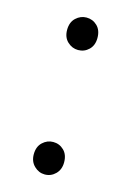

<svg xmlns="http://www.w3.org/2000/svg" viewBox="-88 -562 427 623"><g transform="rotate(15 125.0 -250.5)"><path d="M125 -405Q105 -405 89.5 -419.5Q74 -434 74 -459Q74 -485 89.5 -499.5Q105 -514 125 -514Q146 -514 161 -499.5Q176 -485 176 -459Q176 -434 161 -419.5Q146 -405 125 -405ZM125 13Q105 13 89.5 -2Q74 -17 74 -41Q74 -67 89.5 -81.5Q105 -96 125 -96Q146 -96 161 -81.5Q176 -67 176 -41Q176 -17 161 -2Q146 13 125 13Z"/></g></svg>

Font: Noto Sans TC Thin Light
Style: Regular
Weight: 300
Version: Version 2.004-H2;hotconv 1.0.118;makeotfexe 2.5.65603